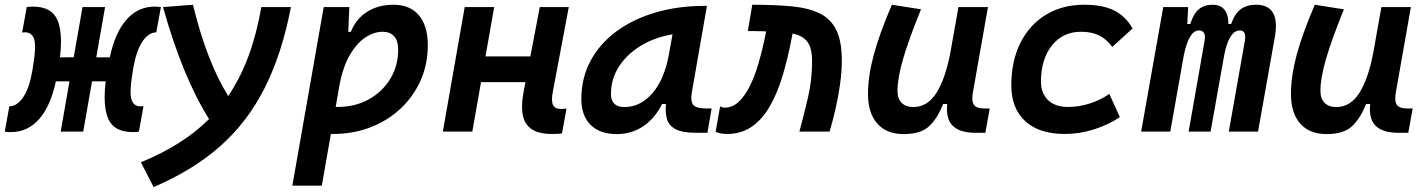

<svg xmlns="http://www.w3.org/2000/svg" viewBox="-51 -547 5931 798"><path d="M-5.4 2Q-11.7 2 -18.1 1.5Q-24.4 0.5 -31.2 0L-12.2 -105Q20 -105.5 45.4 -142.8Q70.8 -180.2 83 -251L85.9 -269.5Q94.7 -321.3 94.7 -352.1Q94.7 -372.1 91.3 -383.3Q82 -412.6 53.7 -412.6Q50.8 -412.6 47.6 -412.4Q44.4 -412.1 41 -411.6L60.1 -517.6Q72.3 -519.5 85.9 -519.5Q162.6 -519.5 187 -465.3Q202.6 -430.2 202.6 -374.5Q202.6 -344.7 198.2 -308.6L255.4 -309.1L292 -517.6H385.7L349.1 -308.6H405.3Q427.2 -411.6 474.9 -465.6Q522.5 -519.5 592.3 -519.5Q598.1 -519.5 604.7 -519Q611.3 -518.6 617.7 -517.6L598.6 -412.6Q566.4 -412.1 541.3 -374.8Q516.1 -337.4 503.4 -266.6L500.5 -248Q491.7 -196.3 491.7 -165.5Q491.7 -145.5 495.1 -134.3Q504.4 -105 532.7 -105Q537.6 -105 545.4 -106L526.4 0Q514.2 2 500.5 2Q423.8 2 399.4 -52.2Q383.8 -87.4 383.8 -143.1Q383.8 -172.9 388.2 -209H331.5L294.9 0H201.2L237.8 -209H181.2Q159.2 -106 111.6 -52Q64 2 -5.4 2Z M587.4 230.5 534.7 127.4Q710 55.7 817.9 -52.2Q761.7 -141.6 714.4 -257.3Q667 -373 626.5 -517.6L751 -527.3Q808.6 -290.5 897.5 -147.9Q948.2 -222.7 981.9 -314.2Q1015.6 -405.8 1035.2 -517.6H1158.2Q1121.1 -324.7 1049.6 -182.4Q978 -40 864.3 60.5Q750.5 161.1 587.4 230.5Z M1286.6 224.6H1164.1L1294.4 -517.6H1400.9L1396.5 -414.6H1407.2Q1428.7 -468.8 1474.9 -498Q1521 -527.3 1585 -527.3Q1652.8 -527.3 1689.9 -483.6Q1727.1 -439.9 1727.1 -359.4Q1727.1 -280.3 1697.3 -213.1Q1667.5 -146 1614.3 -95.9Q1561 -45.9 1489.3 -18.1Q1417.5 9.8 1333 9.8Q1328.6 9.8 1324.2 9.8ZM1344.2 -102.5Q1348.1 -102.5 1352.5 -102.5Q1424.3 -102.5 1481.2 -133.8Q1538.1 -165 1571 -219.2Q1604 -273.4 1604 -341.8Q1604 -377 1587.2 -396Q1570.3 -415 1539.6 -415Q1503.9 -415 1468 -391.6Q1432.1 -368.2 1403.1 -318.6Q1374 -269 1359.4 -190.4Z M1789.6 0 1880.4 -517.6H2002.9L1966.8 -312.5H2153.3L2192.4 -517.6H2313L2246.1 -162.6Q2243.2 -146.5 2243.2 -134.3Q2243.2 -119.6 2247.6 -110.8Q2255.4 -94.2 2280.8 -94.2Q2291.5 -94.2 2303.7 -95.7L2284.7 7.8Q2268.6 9.8 2241.7 9.8Q2165 9.8 2136.7 -31.7Q2118.7 -58.1 2118.7 -103Q2118.7 -129.4 2124.5 -161.6L2132.8 -205.6H1948.2L1912.1 0Z M2512.7 10.3Q2442.4 10.3 2403.8 -27.8Q2365.2 -65.9 2365.2 -135.3Q2365.2 -223.1 2403.8 -294.7Q2442.4 -366.2 2511.5 -417Q2580.6 -467.8 2673.8 -495.1Q2767.1 -522.5 2876 -522.5H2887.2L2824.2 -161.6Q2822.3 -149.4 2822.3 -140.1Q2822.3 -120.6 2830.6 -110.8Q2843.3 -96.2 2884.8 -96.2H2906.7L2889.2 4.9H2843.3Q2784.2 4.9 2756.1 -10.5Q2728 -25.9 2720.7 -53.2Q2715.8 -71.8 2715.8 -93.3Q2715.8 -103.5 2716.8 -114.7H2700.7Q2670.9 -54.7 2622.3 -22.2Q2573.7 10.3 2512.7 10.3ZM2544.4 -102.1Q2611.3 -102.1 2661.4 -160.4Q2711.4 -218.8 2730 -325.7L2744.1 -404.3Q2670.4 -392.1 2612.5 -356.9Q2554.7 -321.8 2521.5 -270.3Q2488.3 -218.8 2488.3 -156.2Q2488.3 -102.1 2544.4 -102.1Z M3271.5 0Q3290 -68.4 3307.1 -141.4Q3324.2 -214.4 3324.2 -292.5Q3324.2 -347.7 3304.7 -373.3Q3285.2 -398.9 3243.2 -407.7L3239.7 -389.6Q3223.6 -305.7 3201.9 -232.9Q3180.2 -160.2 3148.9 -105.7Q3117.7 -51.3 3074 -20.8Q3030.3 9.8 2970.2 9.8Q2957 9.8 2945.8 7.8Q2934.6 5.9 2923.3 0.5L2941.9 -104.5Q2948.7 -102.5 2951.2 -101.1Q2953.6 -99.6 2960.9 -99.6Q2993.7 -99.6 3019.8 -124.5Q3045.9 -149.4 3065.9 -190.2Q3085.9 -231 3100.6 -280.3Q3115.2 -329.6 3125.5 -378.4L3133.3 -416.5Q3124 -417 3114 -417.2Q3104 -417.5 3093.8 -417.5Q3085 -417.5 3076.2 -418Q3066.9 -418 3057.1 -418L3075.7 -527.3Q3170.9 -527.3 3241 -520.5Q3311 -513.7 3356.9 -490.7Q3402.8 -467.8 3425.3 -421.4Q3447.8 -375 3447.8 -295.9Q3447.8 -248.5 3440.4 -196.3Q3433.1 -144 3421.4 -93.5Q3409.7 -43 3397 0Z M3704.6 10.3Q3633.8 10.3 3595.2 -33.4Q3556.6 -77.1 3556.6 -156.7Q3556.6 -229.5 3580.1 -317.4Q3603.5 -405.3 3655.8 -527.3L3776.9 -508.3Q3726.1 -383.3 3702.6 -302.7Q3679.2 -222.2 3679.2 -168.9Q3679.2 -137.2 3696.5 -119.6Q3713.9 -102.1 3745.1 -102.1Q3803.2 -102.1 3840.3 -159.7Q3877.4 -217.3 3898.4 -325.7V-325.2L3932.6 -517.6H4055.2L3993.2 -166Q3990.2 -150.4 3990.2 -138.7Q3990.2 -121.1 3996.6 -111.8Q4006.8 -96.2 4040 -96.2H4062.5L4044.4 4.9H4003.4Q3937.5 4.9 3908.7 -24.4Q3884.8 -47.9 3884.8 -93.8Q3884.8 -104 3885.7 -114.7H3868.7Q3846.2 -56.2 3811.3 -22.9Q3776.4 10.3 3704.6 10.3Z M4388.7 -102.5Q4435.1 -102.5 4480 -117.4Q4524.9 -132.3 4559.6 -156.7L4603.5 -60.1Q4556.6 -28.8 4496.8 -9.5Q4437 9.8 4374.5 9.8Q4268.6 9.8 4210.4 -43.2Q4152.3 -96.2 4152.3 -191.9Q4152.3 -293.5 4189.9 -368.7Q4227.5 -443.8 4295.9 -485.6Q4364.3 -527.3 4455.6 -527.3Q4531.2 -527.3 4578.9 -503.9Q4626.5 -480.5 4656.2 -428.7L4571.8 -352.1Q4547.4 -385.3 4516.4 -400.1Q4485.4 -415 4441.9 -415Q4366.7 -415 4321.3 -358.4Q4275.9 -301.8 4275.4 -208.5Q4275.9 -158.2 4305.4 -130.4Q4335 -102.5 4388.7 -102.5Z M4887.2 -517.6 4883.8 -447.3H4896Q4909.7 -490.7 4932.1 -509Q4954.6 -527.3 4988.3 -527.3Q5053.7 -527.3 5054.7 -447.3H5065.9Q5081.1 -491.2 5106.4 -509.3Q5131.8 -527.3 5169.4 -527.3Q5252 -527.3 5252 -438.5Q5252 -417 5247.1 -390.6L5177.7 0H5056.2L5123 -377.4Q5124.5 -386.7 5124.5 -393.6Q5124.5 -420.4 5101.6 -420.4Q5058.6 -420.4 5038.1 -323.2L4980.5 0H4889.2L4955.6 -377.4Q4957 -385.7 4957 -392.1Q4957 -420.4 4931.6 -420.4Q4891.1 -420.4 4869.6 -319.3L4813 0H4691.9L4783.7 -517.6Z M5462.4 10.3Q5391.6 10.3 5353 -33.4Q5314.5 -77.1 5314.5 -156.7Q5314.5 -229.5 5337.9 -317.4Q5361.3 -405.3 5413.6 -527.3L5534.7 -508.3Q5483.9 -383.3 5460.4 -302.7Q5437 -222.2 5437 -168.9Q5437 -137.2 5454.3 -119.6Q5471.7 -102.1 5502.9 -102.1Q5561 -102.1 5598.1 -159.7Q5635.3 -217.3 5656.2 -325.7V-325.2L5690.4 -517.6H5813L5751 -166Q5748 -150.4 5748 -138.7Q5748 -121.1 5754.4 -111.8Q5764.6 -96.2 5797.9 -96.2H5820.3L5802.2 4.9H5761.2Q5695.3 4.9 5666.5 -24.4Q5642.6 -47.9 5642.6 -93.8Q5642.6 -104 5643.6 -114.7H5626.5Q5604 -56.2 5569.1 -22.9Q5534.2 10.3 5462.4 10.3Z"/></svg>

Font: CaskaydiaCove NFP SemiBold
Style: Italic
Weight: 600
Italic angle: -10°
Designer: Aaron Bell
Foundry: Saja Typeworks
Version: Version 2111.001; VTT 6.35;Nerd Fonts 3.1.1